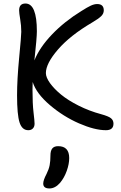

<svg xmlns="http://www.w3.org/2000/svg" viewBox="-20 -730 686 1093"><path d="M141.1 11.2Q105.5 11.2 91.3 -33Q77.1 -77.1 77.1 -187Q77.1 -277.3 89.1 -401.9Q101.1 -526.4 101.1 -548.8Q101.1 -585 95 -620.4Q88.9 -655.8 88.9 -670.9Q88.9 -710 125 -710Q189.9 -710 189.9 -551.8Q189.9 -514.6 175.8 -386.2Q205.1 -459.5 275.6 -533.4Q346.2 -607.4 442.9 -667Q476.6 -688.5 496.6 -697.8Q516.6 -707 533.2 -707Q570.8 -707 570.8 -670.9Q570.8 -652.3 555.7 -637.7Q540.5 -623 504.9 -602.1Q379.4 -528.3 310.3 -448.5Q241.2 -368.7 241.2 -314Q241.2 -289.6 264.6 -256.8Q288.1 -224.1 327.9 -191.4Q367.7 -158.7 428 -128.4Q488.3 -98.1 555.2 -80.1Q597.7 -68.4 611.8 -56.9Q626 -45.4 626 -25.9Q626 11.2 583 11.2Q519 11.2 429.9 -27.6Q340.8 -66.4 263.9 -131.8Q187 -197.3 166 -263.2Q165 -248 165 -219.2Q165 -139.2 170.9 -90.1Q176.8 -41 176.8 -25.9Q176.8 -8.8 167.2 1.2Q157.7 11.2 141.1 11.2ZM261.2 342.8Q226.1 342.8 226.1 314.9Q226.1 295.9 245.1 259.8Q258.3 233.4 262.7 210.2Q267.1 187 267.1 155.8Q267.1 128.4 277.6 115.2Q288.1 102.1 311 102.1Q374 102.1 374 169.9Q374 203.1 360.1 242.4Q346.2 281.7 321.8 311Q293.9 342.8 261.2 342.8Z"/></svg>

Font: Shantell Sans Normal
Style: Regular
Weight: 400
Designer: Stephen Nixon, Anya Danilova, Shantell Martin
Foundry: Arrow Type
Version: Version 1.006;[559af2be0]